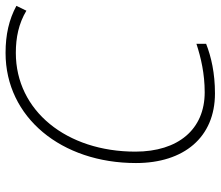

<svg xmlns="http://www.w3.org/2000/svg" viewBox="-70 -694 774 673"><g transform="rotate(-90 316.5 -357.0)"><path d="M326 10C397 10 454 -3 500 -21V-55C451 -39 395 -26 330 -26C200 -26 122 -119 122 -269C122 -510 265 -688 468 -688C522 -688 571 -678 616 -651L633 -686C585 -712 532 -724 468 -724C242 -724 82 -528 82 -267C82 -99 172 10 326 10Z"/></g></svg>

Font: Noto Sans ExtraLight
Style: Italic
Weight: 200
Italic angle: -12°
Designer: Monotype Design Team
Foundry: Monotype Imaging Inc.
Version: Version 2.013